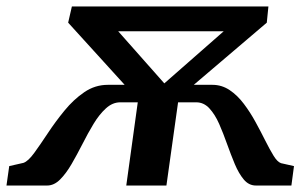

<svg xmlns="http://www.w3.org/2000/svg" viewBox="-85 -573 931 593"><path d="M-65 0 -56.5 -60 -12.5 -70Q2 -75 20.8 -100.8Q39.5 -126.5 62.8 -161.8Q86 -197 114 -231.2Q142 -265.5 175.2 -288.2Q208.5 -311 248 -311H300L125.5 -503L137 -553H744L739 -503L513.5 -311H571Q600 -311 624.2 -294.8Q648.5 -278.5 668.2 -252.2Q688 -226 704.2 -196.2Q720.5 -166.5 734.2 -139Q748 -111.5 759.8 -92.2Q771.5 -73 783 -69L823 -60L815 0H705.5Q683.5 0 668 -18.5Q652.5 -37 640.2 -66.2Q628 -95.5 616.2 -128.5Q604.5 -161.5 591.8 -190.5Q579 -219.5 561.8 -238.2Q544.5 -257 521 -257H465L429 0H305L340.5 -257H286.5Q262.5 -257 242 -238.2Q221.5 -219.5 204 -190.5Q186.5 -161.5 169.8 -128.5Q153 -95.5 136 -66.2Q119 -37 100.5 -18.5Q82 0 60.5 0ZM422.5 -315.5 606 -476.5H280Z"/></svg>

Font: Merriweather 24pt SemiBold
Style: Italic
Weight: 600
Italic angle: -7.8°
Version: Version 2.101